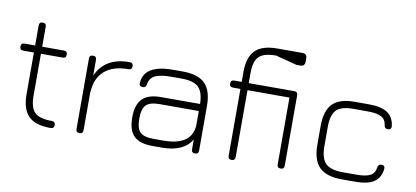

<svg xmlns="http://www.w3.org/2000/svg" viewBox="-66 -908 2437 1126"><g transform="rotate(10 1153.0 -345.0)"><path d="M276 0Q186 0 145 -41Q104 -82 104 -171V-419H41Q20 -419 20 -440Q20 -461 41 -461H104V-580Q104 -601 125 -601Q146 -601 146 -580V-461H275Q296 -461 296 -440Q296 -419 275 -419H146V-171Q146 -99 174.5 -70.5Q203 -42 276 -42Q298 -42 298 -21Q298 0 276 0Z M470 -21Q470 0 449 0Q428 0 428 -21V-440Q428 -461 449 -461Q470 -461 470 -440V-346Q521 -461 667 -461Q688 -461 688 -440Q688 -419 667 -419Q577 -419 526.5 -376Q476 -333 471 -251Q471 -247 470 -245Z M883 0Q807 0 772.5 -34.5Q738 -69 738 -145Q738 -221 773 -256Q808 -291 883 -291H1116Q1115 -361 1085 -390Q1055 -419 983 -419H925Q857 -419 826 -403.5Q795 -388 789 -350Q786 -330 768 -330Q745 -330 747 -352Q754 -461 925 -461H983Q1074 -461 1116 -419.5Q1158 -378 1158 -286V-21Q1158 0 1137 0Q1116 0 1116 -21V-80Q1070 0 939 0ZM939 -42Q1101 -42 1115 -152Q1115 -153 1115.5 -155Q1116 -157 1116 -158V-249H883Q825 -249 802.5 -226Q780 -203 780 -145Q780 -87 802.5 -64.5Q825 -42 883 -42Z M1334 -21V-419H1290Q1269 -419 1269 -440Q1269 -461 1290 -461H1334V-519Q1334 -608 1375 -649Q1416 -690 1506 -690H1656Q1683 -690 1683 -662V-644Q1683 -615 1656 -615H1637Q1629 -615 1626 -617L1506 -648Q1433 -648 1404.5 -619.5Q1376 -591 1376 -519V-461H1647Q1668 -461 1668 -440V-21Q1668 0 1647 0Q1626 0 1626 -21V-419H1376V-21Q1376 0 1355 0Q1334 0 1334 -21Z M2010 0Q1919 0 1877 -42Q1835 -84 1835 -175V-287Q1835 -379 1877 -420.5Q1919 -462 2010 -461H2092Q2166 -461 2203 -436Q2240 -411 2246 -358Q2248 -336 2225 -336Q2207 -336 2204 -356Q2200 -390 2174 -404.5Q2148 -419 2092 -419H2010Q1936 -420 1906.5 -390.5Q1877 -361 1877 -287V-175Q1877 -102 1907 -72Q1937 -42 2010 -42H2092Q2148 -42 2174 -56.5Q2200 -71 2204 -105Q2207 -125 2225 -125Q2248 -125 2246 -103Q2240 -50 2203 -25Q2166 0 2092 0Z"/></g></svg>

Font: Jura Light
Style: Regular
Weight: 300
Designer: Daniel Johnson, Alexei Vanyashin
Foundry: Daniel Johnson
Version: Version 5.103